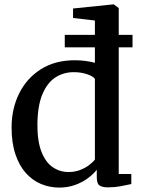

<svg xmlns="http://www.w3.org/2000/svg" viewBox="-20 -839 638 870"><path d="M248.5 11Q205.5 11 166.2 -5.2Q127 -21.5 97 -55Q67 -88.5 49.8 -140Q32.5 -191.5 32.5 -261.5Q32.5 -346 66.5 -415Q100.5 -484 164.8 -525Q229 -566 319 -566Q344.5 -566 367.8 -562.8Q391 -559.5 410 -554.5V-746L311 -757.5V-800.5L491.5 -819H496L518 -802.5V-50.5H575V-5Q555 -0.5 526.8 4.8Q498.5 10 469 10Q444.5 10 431.5 1.8Q418.5 -6.5 418.5 -37V-69.5Q402 -49 376.8 -30.5Q351.5 -12 319 -0.5Q286.5 11 248.5 11ZM290.5 -59.5Q318 -59.5 341.5 -68.2Q365 -77 382.8 -90.2Q400.5 -103.5 410 -116V-481.5Q402 -493.5 374.5 -502.8Q347 -512 314.5 -512Q267.5 -512 230.8 -488Q194 -464 172.2 -412.2Q150.5 -360.5 149.5 -276.5Q149 -199 168 -151Q187 -103 219.2 -81.2Q251.5 -59.5 290.5 -59.5ZM273.5 -681H580.5V-624.5H273.5Z"/></svg>

Font: Merriweather 28pt Medium
Style: Regular
Weight: 500
Version: Version 2.100